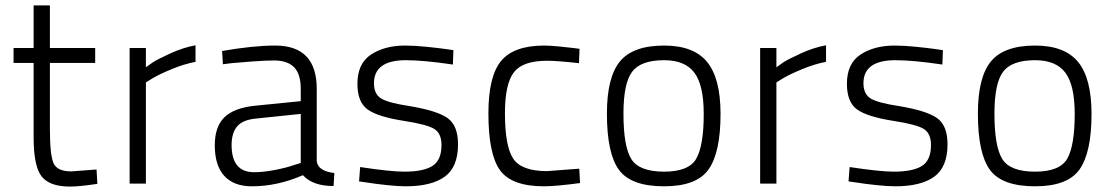

<svg xmlns="http://www.w3.org/2000/svg" viewBox="-20 -677 4099 708"><path d="M331 -445H164V-202Q164 -105 177.5 -75Q191 -45 243 -45L336 -52L339 1Q273 11 238 11Q163 11 133.5 -26.5Q104 -64 104 -170V-445H30V-500H104V-657H164V-500H331Z M458 0V-500H518V-429Q527 -436 543.5 -447Q560 -458 608 -480Q656 -502 701 -510V-449Q659 -441 613 -422Q567 -403 542 -388L518 -373V0Z M1148 -349V-83Q1152 -46 1213 -39L1210 9Q1133 9 1097 -31Q1003 10 909 10Q842 10 807 -28.5Q772 -67 772 -141Q772 -210 807.5 -244.5Q843 -279 919 -287L1089 -304V-349Q1089 -404 1064.5 -429Q1040 -454 991 -454Q959 -454 912 -450.5Q865 -447 833 -444L802 -440L799 -489Q914 -509 995 -509Q1148 -509 1148 -349ZM1089 -257 926 -240Q877 -236 855.5 -212Q834 -188 834 -142Q834 -42 917 -42Q952 -42 995 -50.5Q1038 -59 1063 -68L1089 -76Z M1652 -492 1650 -439Q1542 -455 1477 -455Q1359 -455 1359 -370Q1359 -331 1384.5 -314.5Q1410 -298 1489 -286Q1592 -269 1630.5 -241.5Q1669 -214 1669 -145Q1669 -61 1620 -25.5Q1571 10 1476 10Q1449 10 1406 5.5Q1363 1 1333 -4L1304 -8L1308 -61Q1420 -44 1471 -44Q1541 -44 1574.5 -65Q1608 -86 1608 -142Q1608 -185 1581.5 -201.5Q1555 -218 1471 -231Q1374 -246 1336 -273Q1298 -300 1298 -368Q1298 -443 1348.5 -476Q1399 -509 1474 -509Q1508 -509 1552.5 -504.5Q1597 -500 1625 -496Z M1987 -509Q2006 -509 2038.5 -506Q2071 -503 2094 -500L2117 -497L2115 -444Q2035 -453 1997 -453Q1908 -453 1875 -410.5Q1842 -368 1842 -259Q1842 -138 1872.5 -92Q1903 -46 1997 -46L2116 -55L2119 -2Q2029 10 1986 10Q1867 10 1824 -49Q1781 -108 1781 -259Q1781 -396 1828 -452.5Q1875 -509 1987 -509Z M2429 -509Q2538 -509 2587.5 -448.5Q2637 -388 2637 -257Q2637 -115 2593 -52.5Q2549 10 2429 10Q2307 10 2262.5 -50.5Q2218 -111 2218 -258Q2218 -392 2266 -450.5Q2314 -509 2429 -509ZM2429 -44Q2520 -44 2547.5 -92Q2575 -140 2575 -257Q2575 -363 2540.5 -409Q2506 -455 2429 -455Q2343 -455 2311 -412.5Q2279 -370 2279 -258Q2279 -137 2308 -90.5Q2337 -44 2429 -44Z M2783 0V-500H2843V-429Q2852 -436 2868.5 -447Q2885 -458 2933 -480Q2981 -502 3026 -510V-449Q2984 -441 2938 -422Q2892 -403 2867 -388L2843 -373V0Z M3457 -492 3455 -439Q3347 -455 3282 -455Q3164 -455 3164 -370Q3164 -331 3189.5 -314.5Q3215 -298 3294 -286Q3397 -269 3435.5 -241.5Q3474 -214 3474 -145Q3474 -61 3425 -25.5Q3376 10 3281 10Q3254 10 3211 5.5Q3168 1 3138 -4L3109 -8L3113 -61Q3225 -44 3276 -44Q3346 -44 3379.5 -65Q3413 -86 3413 -142Q3413 -185 3386.5 -201.5Q3360 -218 3276 -231Q3179 -246 3141 -273Q3103 -300 3103 -368Q3103 -443 3153.5 -476Q3204 -509 3279 -509Q3313 -509 3357.5 -504.5Q3402 -500 3430 -496Z M3797 -509Q3906 -509 3955.5 -448.5Q4005 -388 4005 -257Q4005 -115 3961 -52.5Q3917 10 3797 10Q3675 10 3630.5 -50.5Q3586 -111 3586 -258Q3586 -392 3634 -450.5Q3682 -509 3797 -509ZM3797 -44Q3888 -44 3915.5 -92Q3943 -140 3943 -257Q3943 -363 3908.5 -409Q3874 -455 3797 -455Q3711 -455 3679 -412.5Q3647 -370 3647 -258Q3647 -137 3676 -90.5Q3705 -44 3797 -44Z"/></svg>

Font: TypoPRO Titillium Text
Style: 250 wt
Weight: 300
Designer: Accademia di Belle Arti di Urbino and others
Foundry: Accademia di Belle Arti di Urbino and others.
Version: Version 25.000